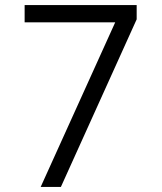

<svg xmlns="http://www.w3.org/2000/svg" viewBox="-20 -740 640 760"><path d="M141 0 436 -651.5H77.5V-720H521V-663.5L221 0Z"/></svg>

Font: Cns Manrope
Style: Regular
Weight: 400
Designer: Mikhail Sharanda
Foundry: Mikhail Sharanda
Version: Version 4.504